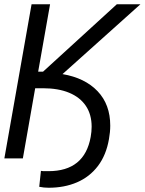

<svg xmlns="http://www.w3.org/2000/svg" viewBox="-22 -745 680 903"><path d="M496.5 -154Q496.5 -124 490.5 -91Q477.5 -15.5 438.5 35.8Q399.5 87 340.2 112.5Q281 138 206.5 138Q184 138 162.5 133.5L170.5 58.5Q177.5 60 187 60Q196.5 60 206 60Q375.5 60 404.5 -101Q409 -126 409 -149Q409 -206.5 381.8 -247Q354.5 -287.5 303.2 -308.8Q252 -330 180 -330H143.5L85.5 0H-1.5L126.5 -725H213.5L157.5 -408H180.5L527.5 -725H638.5L272 -396.5Q377.5 -378.5 437 -316Q496.5 -253.5 496.5 -154Z"/></svg>

Font: JuliaMono
Style: Italic
Weight: 400
Italic angle: -9°
Monospace: yes
Designer: cormullion
Foundry: corm
Version: Version 0.057; ttfautohint (v1.8.4)